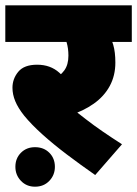

<svg xmlns="http://www.w3.org/2000/svg" viewBox="-20 -642 517 724"><path d="M38 -13Q38 -45 59 -66Q80 -87 112 -87Q145 -87 166 -66Q187 -45 187 -13Q187 18 166 40Q145 62 112 62Q80 62 59 40Q38 18 38 -13ZM382 -484 389 -522Q399 -500 407 -473Q415 -446 415 -406Q415 -357 394 -318Q373 -279 333.5 -251Q294 -223 240 -206L239 -243Q272 -217 303 -193Q334 -169 367.5 -146Q401 -123 440 -98L339 18Q283 -21 231.5 -60Q180 -99 139 -136Q98 -173 71 -206Q48 -235 37.5 -260.5Q27 -286 27 -311Q27 -345 49 -371.5Q71 -398 120 -398Q170 -398 203.5 -368Q237 -338 268 -285L172 -336Q207 -355 222.5 -376.5Q238 -398 238 -432Q238 -460 231 -483Q224 -506 210 -526L265 -484H0V-622H477V-484Z"/></svg>

Font: Noto Sans Devanagari Black
Style: Regular
Weight: 900
Version: Version 2.003